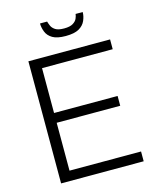

<svg xmlns="http://www.w3.org/2000/svg" viewBox="-127 -955 849 1042"><g transform="rotate(-15 298.0 -434.0)"><path d="M85 0V-686H544V-631H147V-379H504V-324H147V-55H549V0ZM317 -766Q269 -766 243.5 -781Q218 -796 208.5 -820.5Q199 -845 199 -868H239Q242 -857 248 -843Q254 -829 270 -818.5Q286 -808 319 -808Q352 -808 369 -818.5Q386 -829 392 -843Q398 -857 399 -868H439Q439 -845 428.5 -820.5Q418 -796 392 -781Q366 -766 317 -766Z"/></g></svg>

Font: Archivo SemiCondensed ExtraLight
Style: Regular
Weight: 250
Width: 4
Designer: Hector Gatti
Foundry: Omnibus-Type
Version: Version 2.001